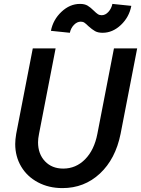

<svg xmlns="http://www.w3.org/2000/svg" viewBox="-20 -948 723 984"><path d="M58 -210Q58 -232 63 -262L148 -700H265L180 -262Q175 -237 175 -219Q175 -159 210.5 -121.5Q246 -84 304 -84Q369 -84 416 -131.5Q463 -179 479 -262L564 -700H683L598 -262Q572 -133 492 -58.5Q412 16 300 16Q230 16 174.5 -13.5Q119 -43 88.5 -94.5Q58 -146 58 -210ZM390 -928Q414 -928 429 -919Q444 -910 461 -893Q473 -881 481.5 -875.5Q490 -870 501 -870Q520 -870 535.5 -887Q551 -904 556 -928L653 -918Q642 -860 599.5 -820Q557 -780 506 -780Q482 -780 467 -788.5Q452 -797 433 -814Q421 -826 413 -831.5Q405 -837 394 -837Q375 -837 359 -820.5Q343 -804 338 -780L241 -790Q252 -847 295 -887.5Q338 -928 390 -928Z"/></svg>

Font: MedMera Sans Semibold
Style: Italic
Weight: 600
Italic angle: -11°
Designer: Kasper Nordkvist
Foundry: UNCUT.wtf
Version: Version 1.300